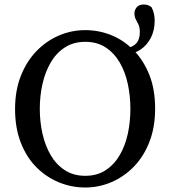

<svg xmlns="http://www.w3.org/2000/svg" viewBox="-20 -819 757 854"><path d="M359 15Q298 15 242 -8Q186 -31 142 -75Q98 -119 72.5 -184.5Q47 -250 47 -334Q47 -416 72.5 -481Q98 -546 142 -591.5Q186 -637 242 -661Q298 -685 359 -685Q420 -685 475.5 -662.5Q531 -640 575 -595Q619 -550 644.5 -485.5Q670 -421 670 -336Q670 -254 645 -189Q620 -124 576 -78.5Q532 -33 476 -9Q420 15 359 15ZM359 -37Q412 -37 450 -62Q488 -87 512.5 -129Q537 -171 548.5 -224Q560 -277 560 -335Q560 -392 548.5 -445.5Q537 -499 512.5 -541Q488 -583 450 -608Q412 -633 359 -633Q307 -633 268.5 -608Q230 -583 205.5 -541Q181 -499 169 -445.5Q157 -392 157 -335Q157 -277 169 -224Q181 -171 205.5 -129Q230 -87 268.5 -62Q307 -37 359 -37ZM538 -576V-604Q571 -609 586.5 -626.5Q602 -644 602 -676Q602 -697 596 -709.5Q590 -722 584 -733Q578 -744 578 -761Q578 -774 588 -786.5Q598 -799 619 -799Q626 -799 635 -797Q644 -795 654 -787Q661 -774 664.5 -759Q668 -744 668 -727Q668 -684 651 -651Q634 -618 605 -598.5Q576 -579 538 -576Z"/></svg>

Font: Source Serif 4 18pt
Style: Regular
Weight: 400
Designer: Frank Grießhammer
Foundry: Adobe Systems Incorporated
Version: Version 4.004;hotconv 1.0.116;makeotfexe 2.5.65601